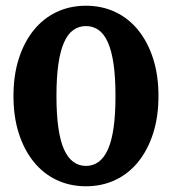

<svg xmlns="http://www.w3.org/2000/svg" viewBox="-20 -639 600 670"><path d="M280 11Q224 11 177.5 -11Q131 -33 97.5 -74.5Q64 -116 45.5 -174Q27 -232 27 -304Q27 -376 45.5 -434Q64 -492 97.5 -533.5Q131 -575 177.5 -597Q224 -619 280 -619Q336 -619 382.5 -597Q429 -575 462.5 -533.5Q496 -492 514.5 -434Q533 -376 533 -304Q533 -232 514.5 -174Q496 -116 462.5 -74.5Q429 -33 382.5 -11Q336 11 280 11ZM280 -60Q305 -60 324.5 -74.5Q344 -89 357 -118.5Q370 -148 376.5 -194Q383 -240 383 -304Q383 -368 376.5 -414Q370 -460 357 -490Q344 -520 324.5 -534Q305 -548 280 -548Q255 -548 235.5 -534Q216 -520 203 -490Q190 -460 183.5 -414Q177 -368 177 -304Q177 -241 183.5 -194.5Q190 -148 203 -118.5Q216 -89 235.5 -74.5Q255 -60 280 -60Z"/></svg>

Font: Roboto Serif 28pt SemiBold
Style: Regular
Weight: 600
Designer: Greg Gazdowicz
Foundry: Commercial Type
Version: Version 1.008